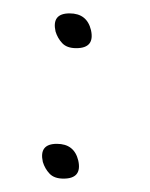

<svg xmlns="http://www.w3.org/2000/svg" viewBox="-20 -267 224 287"><path d="M94 -195Q80 -195 73 -202.5Q66 -210 63 -220Q57 -247 84 -247Q110 -247 116 -222Q122 -195 94 -195ZM75 0Q61 0 54 -7.5Q47 -15 44 -25Q38 -52 65 -52Q91 -52 97 -27Q103 0 75 0Z"/></svg>

Font: Oooh Baby
Style: Normal
Weight: 400
Designer: Robert E. Leuschke
Foundry: Robert E. Leuschke
Version: Version 1.011; ttfautohint (v1.8.3)